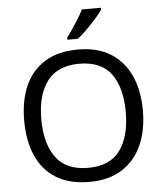

<svg xmlns="http://www.w3.org/2000/svg" viewBox="-62 -998 905 1062"><g transform="rotate(-5 390.5 -467.0)"><path d="M720 -358Q720 -247 682.5 -164.5Q645 -82 572 -36Q499 10 391 10Q280 10 206.5 -36Q133 -82 97 -165Q61 -248 61 -359Q61 -469 97 -551Q133 -633 206.5 -679Q280 -725 392 -725Q499 -725 572 -679.5Q645 -634 682.5 -551.5Q720 -469 720 -358ZM156 -358Q156 -223 213 -145.5Q270 -68 391 -68Q513 -68 569 -145.5Q625 -223 625 -358Q625 -493 569 -569.5Q513 -646 392 -646Q271 -646 213.5 -569.5Q156 -493 156 -358ZM539 -934Q527 -916 502 -887.5Q477 -859 448.5 -830.5Q420 -802 396 -784H338V-796Q353 -815 370.5 -841Q388 -867 405 -894.5Q422 -922 433 -944H539Z"/></g></svg>

Font: Noto Sans Glagolitic
Style: Regular
Weight: 400
Designer: Monotype Design Team
Foundry: Monotype Imaging Inc.
Version: Version 2.004; ttfautohint (v1.8.4.7-5d5b)